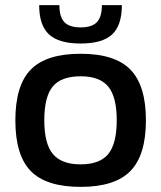

<svg xmlns="http://www.w3.org/2000/svg" viewBox="-20 -720 630 750"><path d="M100.5 -448.5Q161 -510 295 -510Q429 -510 489.5 -448Q550 -386 550 -250Q550 -114 489.5 -52Q429 10 295 10Q161 10 100.5 -51.5Q40 -113 40 -250Q40 -387 100.5 -448.5ZM153 -250Q153 -159 186.5 -118.5Q220 -78 295 -78Q370 -78 403 -118.5Q436 -159 436 -250Q436 -341 403 -381.5Q370 -422 295 -422Q219 -422 186 -382Q153 -342 153 -250ZM456 -700Q456 -621 418 -585.5Q380 -550 295 -550Q210 -550 171.5 -585.5Q133 -621 133 -700H212Q212 -654 231.5 -633.5Q251 -613 295 -613Q339 -613 358.5 -633.5Q378 -654 378 -700Z"/></svg>

Font: Fivo Sans Med
Style: Regular
Weight: 450
Designer: Alexander Slobzheninov
Foundry: Alexander Slobzheninov
Version: 1.0